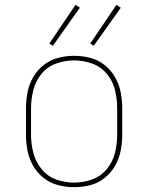

<svg xmlns="http://www.w3.org/2000/svg" viewBox="-20 -770 616 798"><path d="M288 8Q322 8 355 -0.5Q388 -9 414.5 -30Q441 -51 458 -80.5Q475 -110 481.5 -143Q488 -176 488 -210V-320Q488 -354 481.5 -387Q475 -420 458 -449.5Q441 -479 414.5 -500Q388 -521 355 -529.5Q322 -538 288 -538Q254 -538 221.5 -529.5Q189 -521 162 -500Q135 -479 118 -449.5Q101 -420 94.5 -387Q88 -354 88 -320V-210Q88 -176 94.5 -143Q101 -110 118 -80.5Q135 -51 162 -30Q189 -9 221.5 -0.5Q254 8 288 8ZM288 -11Q250 -11 213.5 -24Q177 -37 152.5 -67.5Q128 -98 118.5 -135Q109 -172 109 -210V-320Q109 -358 118.5 -395.5Q128 -433 152.5 -463Q177 -493 213.5 -506Q250 -519 288 -519Q326 -519 362.5 -506Q399 -493 424 -463Q449 -433 458 -395.5Q467 -358 467 -320V-210Q467 -172 458 -135Q449 -98 424 -67.5Q399 -37 362.5 -24Q326 -11 288 -11ZM370 -580 482 -738 464 -750 355 -589ZM200 -580 312 -738 294 -750 185 -589Z"/></svg>

Font: Iosevka Sparkle Thin
Style: Regular
Weight: 100
Designer: Belleve Invis
Foundry: Belleve Invis
Version: Version 4.5.0; ttfautohint (v1.8.3)